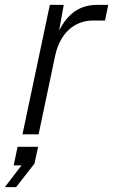

<svg xmlns="http://www.w3.org/2000/svg" viewBox="-66 -550 463 786"><path d="M26 0H92L160 -323C179 -410 235 -466 315 -466H364L377 -530H331C261 -530 212 -495 176 -425L195 -530H138ZM-46 216H0L75 120L90 51H6L-10 127H22Z"/></svg>

Font: Geist Light
Style: Italic
Weight: 300
Italic angle: -12°
Designer: Basement.studio, Andrés Briganti, Mateo Zaragoza
Foundry: Basement.studio, Vercel, Andrés Briganti, Guido Ferreyra, Mateo Zaragoza
Version: Version 1.500